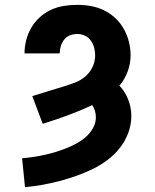

<svg xmlns="http://www.w3.org/2000/svg" viewBox="-20 -763 640 791"><path d="M83 8 71 -111Q95 -113 118 -116.5Q141 -120 164 -125Q187 -130 209.5 -137Q232 -144 253.5 -152.5Q275 -161 296 -172.5Q317 -184 334.5 -199.5Q352 -215 363.5 -236Q375 -257 375 -281Q375 -294 371 -306.5Q367 -319 360 -330Q311 -307 259.5 -288Q208 -269 156 -253L113 -367Q145 -377 177.5 -387Q210 -397 243 -407Q266 -414 289.5 -423Q313 -432 331.5 -448Q350 -464 361 -486.5Q372 -509 372 -534Q372 -550 368 -566Q364 -582 354.5 -595.5Q345 -609 330 -616Q315 -623 298 -623Q283 -623 268.5 -617.5Q254 -612 244.5 -600Q235 -588 230.5 -573Q226 -558 226 -543H81Q81 -570 88 -597.5Q95 -625 109 -649Q123 -673 144 -692Q165 -711 190 -722.5Q215 -734 242.5 -738.5Q270 -743 298 -743Q327 -743 355 -738Q383 -733 408.5 -720.5Q434 -708 455 -688.5Q476 -669 490 -644Q504 -619 511 -591Q518 -563 518 -535Q518 -501 506 -468.5Q494 -436 472 -410Q496 -385 508.5 -352Q521 -319 521 -285Q521 -249 508 -214.5Q495 -180 472.5 -152Q450 -124 421 -102.5Q392 -81 359.5 -65.5Q327 -50 293 -38Q259 -26 224.5 -17Q190 -8 154.5 -1.5Q119 5 83 8Z"/></svg>

Font: Iosevka Curly Slab HvEx
Style: Regular
Weight: 900
Width: 7
Monospace: yes
Designer: Belleve Invis
Foundry: Belleve Invis
Version: Version 11.1.0; ttfautohint (v1.8.3)